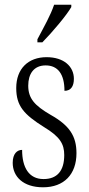

<svg xmlns="http://www.w3.org/2000/svg" viewBox="-20 -786 380 816"><path d="M139 -619V-606H160C204 -651 263 -721 283 -756V-766H210C195 -721 168 -674 139 -619ZM163 10C252 10 305 -45 305 -135C305 -208 275 -253 195 -298C128 -337 100 -367 100 -422C100 -471 123 -508 174 -508C226 -508 254 -471 254 -400C281 -400 294 -419 294 -451C294 -503 252 -543 178 -543C100 -543 49 -494 49 -412C49 -336 81 -300 167 -246C235 -205 253 -174 253 -127C253 -60 223 -25 165 -25C103 -25 74 -74 74 -149C53 -149 34 -133 34 -94C34 -36 78 10 163 10Z"/></svg>

Font: Noto Serif Thai ExtraCondensed Light
Style: Regular
Weight: 300
Width: 2
Designer: Monotype Design Team
Foundry: Monotype Imaging Inc.
Version: Version 2.002